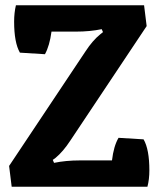

<svg xmlns="http://www.w3.org/2000/svg" viewBox="-20 -710 610 730"><path d="M268.6 -589.8H175.8Q168.5 -535.6 150.9 -503.9L55.7 -509.8Q33.7 -547.9 33.7 -627.9Q33.7 -661.1 40.5 -689.9H527.8L537.6 -610.8L247.6 -175.8Q220.2 -133.8 191.4 -109.9L180.7 -102.1L185.5 -90.8Q230.5 -100.1 283.7 -100.1H405.8Q412.1 -154.3 430.7 -186L525.9 -180.2Q547.9 -142.1 547.9 -62Q547.9 -27.8 540.5 0H24.4L14.6 -79.1L304.7 -514.2Q332 -556.2 361.8 -580.1L371.6 -587.9L366.7 -599.1Q321.8 -589.8 268.6 -589.8Z"/></svg>

Font: Odor Mean Chey
Style: Regular
Weight: 400
Designer: Danh Hong
Version: Version 8.002; ttfautohint (v1.8.3)